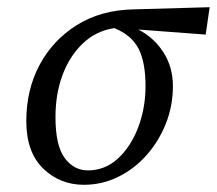

<svg xmlns="http://www.w3.org/2000/svg" viewBox="-20 -500 602 533"><path d="M213 13Q146 13 99.5 -32.5Q53 -78 53 -164Q53 -251 90 -320Q127 -389 193.5 -430.5Q260 -472 350 -474L562 -480L551 -404L364 -418Q407 -396 433.5 -355Q460 -314 460 -261Q460 -206 440.5 -157Q421 -108 387 -69.5Q353 -31 308 -9Q263 13 213 13ZM134 -175Q134 -96 159.5 -61.5Q185 -27 224 -27Q272 -27 308 -60.5Q344 -94 364 -147.5Q384 -201 384 -261Q384 -327 364.5 -365Q345 -403 297 -422Q246 -414 209.5 -379Q173 -344 153.5 -291.5Q134 -239 134 -175Z"/></svg>

Font: Source Serif Pro
Style: Italic
Weight: 400
Italic angle: -12°
Designer: Frank Grießhammer
Foundry: Adobe Systems Incorporated
Version: Version 3.001;hotconv 1.0.111;makeotfexe 2.5.65597